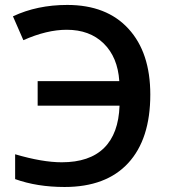

<svg xmlns="http://www.w3.org/2000/svg" viewBox="-20 -744 686 774"><path d="M249 -624Q168.5 -624 74.2 -582L32.2 -678.2Q129.9 -724.1 251 -724.1Q410.2 -724.1 498 -627.9Q585.9 -532.2 585.9 -362.8Q585.9 -183.1 496.6 -86.4Q407.7 9.8 240.2 9.8Q129.4 9.8 41 -22V-122.1Q150.9 -89.8 229 -89.8Q340.8 -89.8 399.4 -147.5Q458 -205.1 461.9 -317.9H131.8V-417H460.9Q454.6 -513.7 397.5 -569.3Q341.3 -624 249 -624Z"/></svg>

Font: Open Sans
Style: SemiBold
Weight: 600
Foundry: Ascender Corporation
Version: Version 1.10